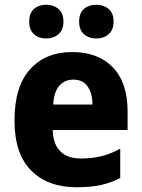

<svg xmlns="http://www.w3.org/2000/svg" viewBox="-20 -778 596 808"><path d="M284 -559Q393 -559 455 -494.5Q517 -430 517 -309V-231H202Q203 -173 233 -142Q263 -111 321 -111Q367 -111 406 -120.5Q445 -130 486 -152V-29Q448 -9 405 0.5Q362 10 302 10Q181 10 111 -60.5Q41 -131 41 -271Q41 -414 106.5 -486.5Q172 -559 284 -559ZM289 -443Q253 -443 230 -417.5Q207 -392 204 -338H369Q369 -386 348.5 -414.5Q328 -443 289 -443ZM103 -687Q103 -723 123 -740.5Q143 -758 174 -758Q205 -758 226 -740.5Q247 -723 247 -687Q247 -652 226 -634Q205 -616 174 -616Q143 -616 123 -634Q103 -652 103 -687ZM313 -687Q313 -723 333.5 -740.5Q354 -758 385 -758Q416 -758 437 -740.5Q458 -723 458 -687Q458 -652 437 -634Q416 -616 385 -616Q354 -616 333.5 -634Q313 -652 313 -687Z"/></svg>

Font: Noto Sans Hebrew SemiCondensed ExtraBold
Style: Regular
Weight: 800
Width: 4
Designer: Monotype Design Team
Foundry: Monotype Imaging Inc.
Version: Version 2.004; ttfautohint (v1.8.4.7-5d5b)